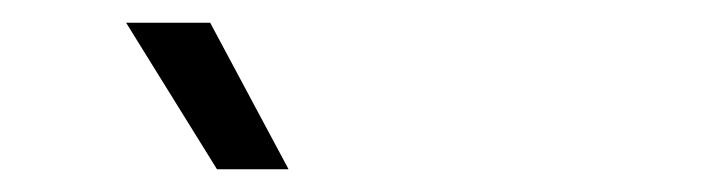

<svg xmlns="http://www.w3.org/2000/svg" viewBox="-20 -756 640 169"><path d="M234 -607 165 -736H91L171 -607Z"/></svg>

Font: Chess Sans Medium
Style: Regular
Weight: 500
Designer: Wolf Bōese
Foundry: Wolf Bōese
Version: Version 7.223;Glyphs 3.3 (3306)